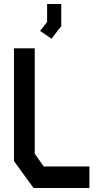

<svg xmlns="http://www.w3.org/2000/svg" viewBox="-20 -942 498 962"><path d="M148 0 50 -135V-700H154V-172L199 -108H428V0ZM181 -787 216 -832V-922H287V-811L238 -748Z"/></svg>

Font: Turret Road ExtraBold
Style: Regular
Weight: 800
Designer: Noponies
Foundry: Noponies
Version: Version 1.001; ttfautohint (v1.8)